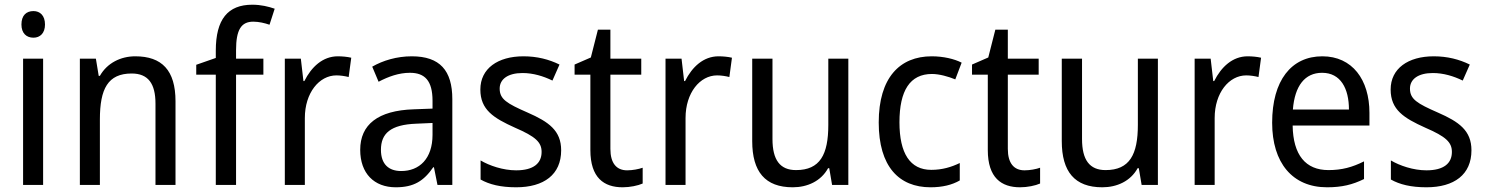

<svg xmlns="http://www.w3.org/2000/svg" viewBox="-20 -851 6307 815"><path d="M122 -804C92 -804 71 -786 71 -747C71 -710 92 -691 122 -691C150 -691 171 -710 171 -747C171 -785 150 -804 122 -804ZM163 -602H78V-66H163Z M554 -612C493 -612 435 -584 404 -529H399L387 -602H319V-66H404V-344C404 -474 438 -539 539 -539C609 -539 640 -496 640 -411V-66H725V-421C725 -553 667 -612 554 -612Z M1098 -534V-602H982V-638C982 -725 1004 -759 1055 -759C1079 -759 1104 -753 1124 -746L1146 -814C1120 -823 1088 -831 1051 -831C947 -831 896 -769 896 -636V-605L813 -576V-534H896V-66H982V-534Z M1414 -612C1350 -612 1302 -567 1272 -507H1268L1257 -602H1189V-66H1274V-350C1274 -457 1335 -531 1408 -531C1425 -531 1445 -528 1460 -524L1471 -606C1454 -610 1433 -612 1414 -612Z M1728 -612C1664 -612 1605 -594 1560 -568L1587 -504C1629 -526 1673 -542 1720 -542C1783 -542 1816 -509 1816 -423V-390L1736 -387C1584 -382 1509 -322 1509 -215C1509 -115 1568 -56 1660 -56C1737 -56 1779 -83 1819 -141H1822L1837 -66H1900V-430C1900 -552 1847 -612 1728 -612ZM1748 -326 1816 -329V-279C1816 -177 1760 -125 1683 -125C1631 -125 1597 -153 1597 -215C1597 -284 1637 -322 1748 -326Z M2362 -213C2362 -297 2309 -334 2220 -373C2131 -412 2101 -430 2101 -475C2101 -515 2136 -541 2198 -541C2243 -541 2286 -528 2325 -509L2355 -577C2310 -599 2260 -612 2202 -612C2093 -612 2019 -560 2019 -471C2019 -385 2075 -350 2166 -309C2254 -271 2279 -247 2279 -206C2279 -158 2245 -128 2171 -128C2115 -128 2057 -148 2020 -170V-89C2057 -68 2105 -56 2171 -56C2289 -56 2362 -110 2362 -213Z M2642 -128C2597 -128 2571 -158 2571 -219V-534H2702V-602H2571V-725H2518L2488 -607L2419 -577V-534H2486V-214C2486 -96 2544 -56 2623 -56C2654 -56 2688 -63 2708 -72V-139C2691 -133 2665 -128 2642 -128Z M3030 -612C2966 -612 2918 -567 2888 -507H2884L2873 -602H2805V-66H2890V-350C2890 -457 2951 -531 3024 -531C3041 -531 3061 -528 3076 -524L3087 -606C3070 -610 3049 -612 3030 -612Z M3581 -602H3496V-321C3496 -195 3461 -129 3359 -129C3291 -129 3259 -172 3259 -261V-602H3173V-252C3173 -122 3228 -56 3345 -56C3407 -56 3465 -82 3495 -137H3500L3512 -66H3581Z M3930 -56C3980 -56 4021 -66 4054 -85V-159C4019 -142 3980 -130 3933 -130C3843 -130 3798 -200 3798 -332C3798 -467 3843 -537 3936 -537C3967 -537 4006 -526 4035 -514L4062 -585C4031 -601 3984 -612 3935 -612C3799 -612 3710 -521 3710 -331C3710 -144 3796 -56 3930 -56Z M4329 -128C4284 -128 4258 -158 4258 -219V-534H4389V-602H4258V-725H4205L4175 -607L4106 -577V-534H4173V-214C4173 -96 4231 -56 4310 -56C4341 -56 4375 -63 4395 -72V-139C4378 -133 4352 -128 4329 -128Z M4895 -602H4810V-321C4810 -195 4775 -129 4673 -129C4605 -129 4573 -172 4573 -261V-602H4487V-252C4487 -122 4542 -56 4659 -56C4721 -56 4779 -82 4809 -137H4814L4826 -66H4895Z M5276 -612C5212 -612 5164 -567 5134 -507H5130L5119 -602H5051V-66H5136V-350C5136 -457 5197 -531 5270 -531C5287 -531 5307 -528 5322 -524L5333 -606C5316 -610 5295 -612 5276 -612Z M5593 -612C5461 -612 5380 -509 5380 -330C5380 -160 5466 -56 5613 -56C5676 -56 5721 -67 5770 -91V-166C5720 -141 5676 -129 5619 -129C5522 -129 5469 -193 5467 -318H5793V-372C5793 -513 5720 -612 5593 -612ZM5592 -542C5671 -542 5706 -475 5706 -386H5468C5476 -487 5519 -542 5592 -542Z M6226 -213C6226 -297 6173 -334 6084 -373C5995 -412 5965 -430 5965 -475C5965 -515 6000 -541 6062 -541C6107 -541 6150 -528 6189 -509L6219 -577C6174 -599 6124 -612 6066 -612C5957 -612 5883 -560 5883 -471C5883 -385 5939 -350 6030 -309C6118 -271 6143 -247 6143 -206C6143 -158 6109 -128 6035 -128C5979 -128 5921 -148 5884 -170V-89C5921 -68 5969 -56 6035 -56C6153 -56 6226 -110 6226 -213Z"/></svg>

Font: Noto Sans Malayalam UI SemiCondensed
Style: Regular
Weight: 400
Width: 4
Designer: Jelle Bosma - Monotype Design Team
Foundry: Monotype Imaging Inc.
Version: Version 2.104